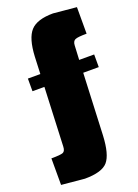

<svg xmlns="http://www.w3.org/2000/svg" viewBox="-186 -737 718 999"><g transform="rotate(-20 173.5 -237.5)"><path d="M370 -326H284L269 16Q264 119 231.5 157Q199 195 104 195L-24 183V36Q28 36 41 30Q54 24 55 0L69 -326H3V-396H72L76 -491Q81 -591 117 -630.5Q153 -670 242 -670L370 -658V-511Q321 -511 306.5 -504.5Q292 -498 291 -475L287 -396H370Z"/></g></svg>

Font: Titillium Web Black
Style: Regular
Weight: 900
Version: Version 1.002;PS 35.000;hotconv 1.0.70;makeotf.lib2.5.55311